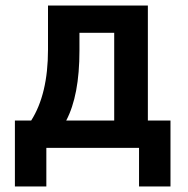

<svg xmlns="http://www.w3.org/2000/svg" viewBox="-20 -536 680 696"><path d="M34 -99H93Q154 -195 154 -356V-516H516V-99H598V140H484V0H148V140H34ZM394 -99V-417H268V-352Q268 -190 220 -99Z"/></svg>

Font: Writer SemiBold
Style: Regular
Weight: 600
Monospace: yes
Designer: Mike Abbink, Paul van der Laan, Pieter van Rosmalen
Foundry: Bold Monday
Version: Version 2.001 2020